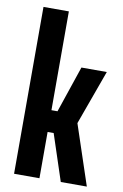

<svg xmlns="http://www.w3.org/2000/svg" viewBox="-85 -793 540 842"><g transform="rotate(10 185.0 -371.5)"><path d="M39 -743H152V-303H179L249 -510H362L274 -267L363 0H247L179 -206H152V0H39Z"/></g></svg>

Font: Saira ExtraCondensed
Style: Bold
Weight: 700
Width: 2
Designer: Hector Gatti with collaboration of the Omnibus-Type team
Foundry: Omnibus-Type
Version: Version 0.072; ttfautohint (v1.8)